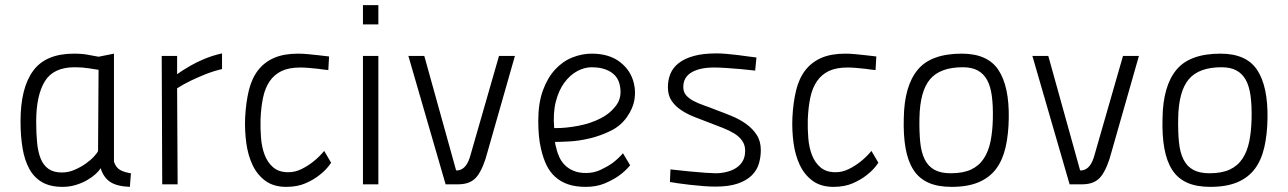

<svg xmlns="http://www.w3.org/2000/svg" viewBox="-20 -718 5019 748"><path d="M424 -88Q432 -64 449.5 -55Q467 -46 490 -43L486 10Q435 8 409 -9.5Q383 -27 372 -63Q366 -52 352 -39.5Q338 -27 319 -16Q300 -5 275.5 2.5Q251 10 224 10Q176 10 144.5 -8Q113 -26 94.5 -59.5Q76 -93 68 -140Q60 -187 60 -246Q60 -375 109 -442Q158 -509 268 -509Q302 -509 326 -504Q350 -499 364 -497L424 -509ZM221 -46Q246 -46 269.5 -56Q293 -66 312.5 -79.5Q332 -93 345.5 -107.5Q359 -122 362 -130L364 -446Q350 -448 325.5 -452Q301 -456 271 -456Q188 -456 154.5 -401Q121 -346 121 -244Q121 -199 124.5 -162.5Q128 -126 138.5 -100Q149 -74 169 -60Q189 -46 221 -46Z M610 -500H670V-429Q694 -446 722 -462Q746 -476 777.5 -489Q809 -502 845 -510V-449Q811 -441 780 -428.5Q749 -416 724 -404Q695 -390 670 -374L672 0H612Z M1141 -509Q1159 -509 1180 -507Q1201 -505 1219 -503Q1240 -500 1262 -498L1259 -445Q1238 -447 1219 -450Q1202 -452 1183 -453.5Q1164 -455 1150 -455Q1106 -455 1077.5 -441.5Q1049 -428 1031 -402Q1013 -376 1005 -338.5Q997 -301 995 -253Q994 -216 997 -179.5Q1000 -143 1011.5 -113.5Q1023 -84 1045 -65.5Q1067 -47 1103 -47Q1130 -47 1155 -59.5Q1180 -72 1200 -88Q1223 -106 1243 -130L1270 -84Q1252 -57 1226 -37Q1204 -19 1171.5 -4.5Q1139 10 1095 10Q1046 10 1014 -13.5Q982 -37 964 -75Q946 -113 939.5 -161Q933 -209 935 -259Q938 -319 949.5 -366Q961 -413 985.5 -444.5Q1010 -476 1048 -492.5Q1086 -509 1141 -509Z M1394 -500H1454V0H1394ZM1394 -698H1454V-623H1394Z M1633 -500 1757 -54Q1774 -53 1788 -65.5Q1802 -78 1811 -107L1924 -500H1986L1879 -125Q1863 -63 1839 -31.5Q1815 0 1766 0H1716L1571 -500Z M2263 -44Q2293 -44 2319 -56Q2345 -68 2365 -82Q2388 -99 2407 -121L2435 -74Q2415 -50 2389 -32Q2366 -16 2334.5 -3Q2303 10 2262 10Q2222 10 2193 0Q2164 -10 2143 -29Q2122 -48 2109 -75Q2096 -102 2088 -137Q2082 -161 2079.5 -189Q2077 -217 2077 -248Q2077 -316 2095 -365.5Q2113 -415 2142.5 -447Q2172 -479 2209.5 -494Q2247 -509 2285 -509Q2354 -509 2396.5 -475.5Q2439 -442 2450 -391Q2457 -361 2451.5 -328.5Q2446 -296 2423 -263Q2399 -228 2359.5 -208.5Q2320 -189 2278 -179Q2236 -169 2198.5 -167Q2161 -165 2142 -165Q2143 -159 2144 -153.5Q2145 -148 2147 -142Q2151 -123 2159.5 -105Q2168 -87 2182 -73.5Q2196 -60 2216 -52Q2236 -44 2263 -44ZM2149 -219Q2186 -219 2233.5 -228Q2281 -237 2320 -257Q2359 -277 2382 -309.5Q2405 -342 2394 -389Q2386 -422 2357 -439Q2328 -456 2285 -456Q2257 -456 2229 -441Q2201 -426 2179 -396.5Q2157 -367 2145.5 -322.5Q2134 -278 2139 -219Z M2922 -443Q2893 -446 2864 -449Q2839 -451 2811.5 -453Q2784 -455 2762 -455Q2706 -455 2674 -436Q2642 -417 2642 -379Q2642 -360 2652.5 -347.5Q2663 -335 2680.5 -325.5Q2698 -316 2721 -308Q2744 -300 2769 -290Q2799 -279 2830.5 -266Q2862 -253 2887 -235Q2912 -217 2928 -192.5Q2944 -168 2944 -133Q2944 -106 2936.5 -80.5Q2929 -55 2909 -35Q2889 -15 2854.5 -3Q2820 9 2767 9Q2747 9 2720.5 7Q2694 5 2668 2Q2642 -1 2621 -4Q2600 -7 2590 -9L2592 -58Q2633 -54 2668 -50Q2698 -47 2727 -45Q2756 -43 2767 -43Q2789 -43 2810 -48Q2831 -53 2847.5 -63.5Q2864 -74 2873.5 -90.5Q2883 -107 2883 -131Q2883 -153 2871.5 -169.5Q2860 -186 2840.5 -198Q2821 -210 2796.5 -219.5Q2772 -229 2746 -239Q2718 -250 2689 -261Q2660 -272 2636 -287.5Q2612 -303 2597 -324.5Q2582 -346 2582 -378Q2582 -407 2592 -431Q2602 -455 2624.5 -472.5Q2647 -490 2683 -500Q2719 -510 2772 -510Q2790 -510 2811.5 -508Q2833 -506 2854.5 -503.5Q2876 -501 2895.5 -498Q2915 -495 2927 -494Z M3273 -509Q3291 -509 3312 -507Q3333 -505 3351 -503Q3372 -500 3394 -498L3391 -445Q3370 -447 3351 -450Q3334 -452 3315 -453.5Q3296 -455 3282 -455Q3238 -455 3209.5 -441.5Q3181 -428 3163 -402Q3145 -376 3137 -338.5Q3129 -301 3127 -253Q3126 -216 3129 -179.5Q3132 -143 3143.5 -113.5Q3155 -84 3177 -65.5Q3199 -47 3235 -47Q3262 -47 3287 -59.5Q3312 -72 3332 -88Q3355 -106 3375 -130L3402 -84Q3384 -57 3358 -37Q3336 -19 3303.5 -4.5Q3271 10 3227 10Q3178 10 3146 -13.5Q3114 -37 3096 -75Q3078 -113 3071.5 -161Q3065 -209 3067 -259Q3070 -319 3081.5 -366Q3093 -413 3117.5 -444.5Q3142 -476 3180 -492.5Q3218 -509 3273 -509Z M3727 -509Q3828 -509 3870 -445Q3912 -381 3910 -257Q3909 -194 3897.5 -144Q3886 -94 3860.5 -60Q3835 -26 3792.5 -8Q3750 10 3687 10Q3633 10 3596.5 -6.5Q3560 -23 3538.5 -56.5Q3517 -90 3508 -140.5Q3499 -191 3501 -258Q3503 -383 3555 -446Q3607 -509 3727 -509ZM3684 -43Q3732 -43 3763 -57.5Q3794 -72 3812.5 -100Q3831 -128 3839 -167.5Q3847 -207 3848 -257Q3849 -307 3844 -344.5Q3839 -382 3825.5 -406.5Q3812 -431 3789 -443.5Q3766 -456 3731 -456Q3643 -456 3603.5 -409.5Q3564 -363 3562 -258Q3561 -205 3565 -164.5Q3569 -124 3582.5 -97Q3596 -70 3620.5 -56.5Q3645 -43 3684 -43Z M4064 -500 4188 -54Q4205 -53 4219 -65.5Q4233 -78 4242 -107L4355 -500H4417L4310 -125Q4294 -63 4270 -31.5Q4246 0 4197 0H4147L4002 -500Z M4735 -509Q4836 -509 4878 -445Q4920 -381 4918 -257Q4917 -194 4905.5 -144Q4894 -94 4868.5 -60Q4843 -26 4800.5 -8Q4758 10 4695 10Q4641 10 4604.5 -6.5Q4568 -23 4546.5 -56.5Q4525 -90 4516 -140.5Q4507 -191 4509 -258Q4511 -383 4563 -446Q4615 -509 4735 -509ZM4692 -43Q4740 -43 4771 -57.5Q4802 -72 4820.5 -100Q4839 -128 4847 -167.5Q4855 -207 4856 -257Q4857 -307 4852 -344.5Q4847 -382 4833.5 -406.5Q4820 -431 4797 -443.5Q4774 -456 4739 -456Q4651 -456 4611.5 -409.5Q4572 -363 4570 -258Q4569 -205 4573 -164.5Q4577 -124 4590.5 -97Q4604 -70 4628.5 -56.5Q4653 -43 4692 -43Z"/></svg>

Font: Panefresco 250wt
Style: Regular
Weight: 300
Version: Version 1.000